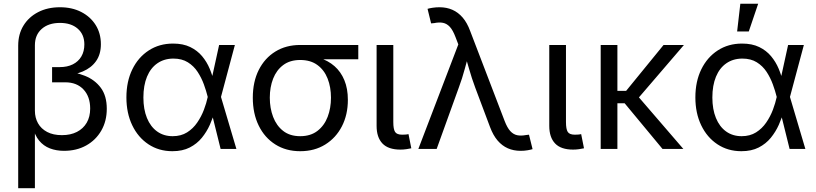

<svg xmlns="http://www.w3.org/2000/svg" viewBox="-20 -775 4248 999"><path d="M74.7 204.1V-537.6Q74.7 -597.2 102.1 -641.8Q129.4 -686.5 178.5 -711.9Q227.5 -737.3 292 -737.3Q355 -737.3 402.8 -712.6Q450.7 -688 477.8 -644.8Q504.9 -601.6 504.9 -544.9Q504.9 -492.7 480 -457.3Q455.1 -421.9 410.6 -403.1Q366.2 -384.3 306.6 -379.9V-405.3Q369.6 -401.4 421.6 -380.6Q473.6 -359.9 504.6 -318.1Q535.6 -276.4 535.6 -209Q535.6 -145 507.1 -95.5Q478.5 -45.9 428.5 -18.1Q378.4 9.8 313 9.8Q272.9 9.8 239.7 -2.9Q206.5 -15.6 183.3 -43.7Q160.2 -71.8 149.9 -117.7L161.6 -120.1V204.1ZM302.2 -71.8Q347.2 -71.8 380.1 -88.6Q413.1 -105.5 431.2 -136.5Q449.2 -167.5 449.2 -210Q449.2 -272.5 414.3 -309.6Q379.4 -346.7 319.8 -346.7H251V-425.8H290.5Q330.1 -425.8 358.9 -440.2Q387.7 -454.6 403.3 -481.2Q418.9 -507.8 418.9 -543.9Q418.9 -595.7 384.5 -625.7Q350.1 -655.8 292 -655.8Q232.4 -655.8 197 -624.5Q161.6 -593.3 161.6 -539.6V-198.7Q161.6 -162.6 177.7 -133.8Q193.8 -105 225.3 -88.4Q256.8 -71.8 302.2 -71.8Z M877 11.7Q806.6 11.7 752.4 -24.2Q698.2 -60.1 668 -123.3Q637.7 -186.5 637.7 -268.1Q637.7 -351.1 668.5 -414.1Q699.2 -477.1 754.2 -512.7Q809.1 -548.3 880.4 -548.3Q932.6 -548.3 969.7 -530.3Q1006.8 -512.2 1031.5 -482.7Q1056.2 -453.1 1071 -417.5Q1085.9 -381.8 1093.3 -347.7H1124.5L1129.4 -272L1210 0H1127.9L1060.5 -272Q1053.2 -301.8 1040.8 -335.9Q1028.3 -370.1 1008.3 -400.9Q988.3 -431.6 957.3 -450.9Q926.3 -470.2 882.3 -470.2Q834.5 -470.2 799.1 -445.8Q763.7 -421.4 744.9 -376Q726.1 -330.6 726.1 -267.6Q726.1 -206.5 744.6 -161.1Q763.2 -115.7 797.4 -91.1Q831.5 -66.4 878.4 -66.4Q921.9 -66.4 953.4 -86.2Q984.9 -106 1006.3 -137.5Q1027.8 -168.9 1041 -203.9Q1054.2 -238.8 1060.5 -269L1120.1 -541H1202.1L1129.4 -269L1124.5 -195.8H1097.2Q1087.9 -161.6 1071.8 -125.5Q1055.7 -89.4 1030.3 -58.1Q1004.9 -26.9 967.3 -7.6Q929.7 11.7 877 11.7Z M1542 11.7Q1468.3 11.7 1412.6 -23.4Q1356.9 -58.6 1326.2 -121.3Q1295.4 -184.1 1295.4 -266.6Q1295.4 -349.6 1326.4 -411.1Q1357.4 -472.7 1412.8 -506.8Q1468.3 -541 1542 -541H1844.2V-466.8H1613.8L1542 -462.9Q1488.8 -462.9 1453.6 -436.5Q1418.5 -410.2 1401.1 -365.7Q1383.8 -321.3 1383.8 -266.6Q1383.8 -212.4 1401.1 -166.7Q1418.5 -121.1 1453.4 -93.8Q1488.3 -66.4 1542 -66.4Q1596.2 -66.4 1631.8 -94Q1667.5 -121.6 1684.8 -167Q1702.1 -212.4 1702.1 -266.6Q1702.1 -321.3 1684.8 -365.7Q1667.5 -410.2 1631.8 -436.5Q1596.2 -462.9 1542 -462.9V-488.3Q1596.7 -488.3 1642.1 -473.9Q1687.5 -459.5 1720.5 -430.7Q1753.4 -401.9 1771.7 -357.9Q1790 -314 1790 -255.4Q1790 -178.2 1759 -117.9Q1728 -57.6 1672.1 -22.9Q1616.2 11.7 1542 11.7Z M2063.5 3.4Q2000 3.4 1969.7 -28.6Q1939.5 -60.5 1939.5 -120.1V-541H2026.4V-140.1Q2026.4 -103 2035.6 -88.6Q2044.9 -74.2 2072.8 -74.2Q2085.4 -74.2 2092.5 -75Q2099.6 -75.7 2105.5 -77.1L2120.1 -3.4Q2109.4 -1 2094.2 1.2Q2079.1 3.4 2063.5 3.4Z M2156.7 0 2364.7 -543.9 2350.1 -582Q2336.4 -618.2 2320.6 -635.3Q2304.7 -652.3 2284.9 -656.2Q2265.1 -660.2 2239.3 -654.8L2223.1 -653.3L2204.6 -729Q2213.4 -731.9 2230.7 -734.6Q2248 -737.3 2266.6 -737.3Q2303.7 -737.3 2333.7 -724.1Q2363.8 -710.9 2387.2 -683.8Q2410.6 -656.7 2426.3 -613.8L2605.5 -146Q2619.1 -110.4 2635 -93Q2650.9 -75.7 2670.9 -71.5Q2690.9 -67.4 2716.3 -72.3L2732.4 -74.2L2751 1Q2742.2 3.9 2725.6 6.8Q2709 9.8 2689 9.8Q2652.3 9.8 2622.3 -3.4Q2592.3 -16.6 2569.1 -43.7Q2545.9 -70.8 2529.8 -113.8L2452.6 -319.3Q2434.1 -369.1 2421.1 -415.3Q2408.2 -461.4 2394 -508.3H2424.3Q2410.6 -462.9 2397.9 -415.3Q2385.3 -367.7 2367.2 -319.3L2252 0Z M2961.9 3.4Q2898.4 3.4 2868.2 -28.6Q2837.9 -60.5 2837.9 -120.1V-541H2924.8V-140.1Q2924.8 -103 2934.1 -88.6Q2943.4 -74.2 2971.2 -74.2Q2983.9 -74.2 2991 -75Q2998 -75.7 3003.9 -77.1L3018.6 -3.4Q3007.8 -1 2992.7 1.2Q2977.5 3.4 2961.9 3.4Z M3192.4 -541V0H3105.5V-541ZM3538.6 -541 3278.3 -237.8H3159.2V-302.2H3237.8L3432.6 -541ZM3427.2 0 3228 -240.2 3274.4 -303.2 3535.6 0Z M3837.4 11.7Q3767.1 11.7 3712.9 -24.2Q3658.7 -60.1 3628.4 -123.3Q3598.1 -186.5 3598.1 -268.1Q3598.1 -351.1 3628.9 -414.1Q3659.7 -477.1 3714.6 -512.7Q3769.5 -548.3 3840.8 -548.3Q3893.1 -548.3 3930.2 -530.3Q3967.3 -512.2 3991.9 -482.7Q4016.6 -453.1 4031.5 -417.5Q4046.4 -381.8 4053.7 -347.7H4085L4089.8 -272L4170.4 0H4088.4L4021 -272Q4013.7 -301.8 4001.2 -335.9Q3988.8 -370.1 3968.8 -400.9Q3948.7 -431.6 3917.7 -450.9Q3886.7 -470.2 3842.8 -470.2Q3794.9 -470.2 3759.5 -445.8Q3724.1 -421.4 3705.3 -376Q3686.5 -330.6 3686.5 -267.6Q3686.5 -206.5 3705.1 -161.1Q3723.6 -115.7 3757.8 -91.1Q3792 -66.4 3838.9 -66.4Q3882.3 -66.4 3913.8 -86.2Q3945.3 -106 3966.8 -137.5Q3988.3 -168.9 4001.5 -203.9Q4014.6 -238.8 4021 -269L4080.6 -541H4162.6L4089.8 -269L4085 -195.8H4057.6Q4048.3 -161.6 4032.2 -125.5Q4016.1 -89.4 3990.7 -58.1Q3965.3 -26.9 3927.7 -7.6Q3890.1 11.7 3837.4 11.7ZM3815.4 -611.3 3832 -755.4H3924.8L3876 -611.3Z"/></svg>

Font: Inter 17pt
Style: Regular
Weight: 400
Version: Version 4.001;git-66647c0bb